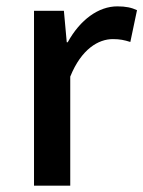

<svg xmlns="http://www.w3.org/2000/svg" viewBox="-20 -584 451 604"><path d="M87 0H201V-343C236 -430 290 -461 335 -461C357 -461 371 -458 390 -452L411 -552C394 -560 376 -564 349 -564C290 -564 232 -522 193 -451H190L181 -550H87Z"/></svg>

Font: Noto Sans Japanese Medium
Style: Regular
Weight: 500
Designer: Ryoko NISHIZUKA (kana & ideographs); Paul D. Hunt (Latin, Greek & Cyrillic); Wenlong ZHANG (bopomofo); Sandoll Communica
Foundry: Adobe Systems Incorporated
Version: Version 1.000;PS 1;hotconv 1.0.78;makeotf.lib2.5.61930